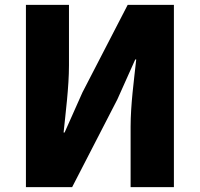

<svg xmlns="http://www.w3.org/2000/svg" viewBox="-20 -765 817 785"><path d="M86 0H275L460 -359L533 -522H537C528 -439 514 -337 514 -247V0H691V-745H502L317 -387L244 -223H240C248 -302 262 -409 262 -498V-745H86Z"/></svg>

Font: Noto Sans HK Black
Style: Regular
Weight: 900
Designer: Ryoko NISHIZUKA 西塚涼子 (kana, bopomofo & ideographs); Paul D. Hunt (Latin, Greek & Cyrillic); Sandoll Communications 산돌커뮤니
Foundry: Adobe
Version: Version 2.004;hotconv 1.0.118;makeotfexe 2.5.65603